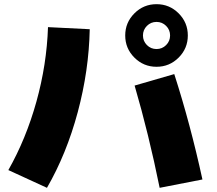

<svg xmlns="http://www.w3.org/2000/svg" viewBox="-20 -850 1040 920"><path d="M950 10 745 50Q693 -207 625 -440L815 -495Q892 -256 950 10ZM205 50 20 -35Q105 -185 154.5 -363Q204 -541 210 -720L410 -710Q406 -512 352.5 -312.5Q299 -113 205 50ZM836 -786Q880 -742 880 -680Q880 -618 836 -574Q792 -530 730 -530Q668 -530 624 -574Q580 -618 580 -680Q580 -742 624 -786Q668 -830 730 -830Q792 -830 836 -786ZM776 -634Q795 -653 795 -680Q795 -707 776 -726Q757 -745 730 -745Q703 -745 684 -726Q665 -707 665 -680Q665 -653 684 -634Q703 -615 730 -615Q757 -615 776 -634Z"/></svg>

Font: Mplus 1p Black
Style: Regular
Weight: 900
Version: Version 1.061